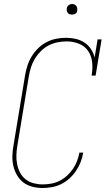

<svg xmlns="http://www.w3.org/2000/svg" viewBox="-20 -932 540 960"><path d="M193 8Q167 8 141.5 1.5Q116 -5 96.5 -20Q77 -35 64.5 -57Q52 -79 46.5 -103.5Q41 -128 42 -155Q43 -182 48 -208L105 -553Q109 -578 116.5 -602Q124 -626 137.5 -648.5Q151 -671 170 -690Q189 -709 212 -721Q235 -733 260 -738Q285 -743 310 -743Q335 -743 359 -737.5Q383 -732 402.5 -719Q422 -706 435 -686.5Q448 -667 453 -644L468 -735H488L458 -554H438Q444 -586 441 -618.5Q438 -651 421.5 -676Q405 -701 375.5 -713Q346 -725 314 -725Q291 -725 268 -720.5Q245 -716 223.5 -705Q202 -694 184.5 -676.5Q167 -659 154.5 -638.5Q142 -618 135 -595.5Q128 -573 124 -550L67 -205Q63 -182 62 -158Q61 -134 65.5 -111.5Q70 -89 80 -69.5Q90 -50 107.5 -36Q125 -22 147.5 -16Q170 -10 193 -10Q215 -10 236.5 -14Q258 -18 278 -28Q298 -38 315 -53.5Q332 -69 345 -88Q358 -107 365.5 -127.5Q373 -148 377 -169H396Q392 -145 383.5 -122.5Q375 -100 361 -79Q347 -58 328 -40.5Q309 -23 287 -12Q265 -1 241 3.5Q217 8 193 8ZM340 -859Q334 -859 328 -861Q322 -863 318.5 -868Q315 -873 314 -879Q313 -885 314 -891Q315 -896 317.5 -900Q320 -904 323.5 -906.5Q327 -909 331.5 -910.5Q336 -912 340 -912Q347 -912 352.5 -909.5Q358 -907 361.5 -902Q365 -897 366 -891Q367 -885 366 -879Q366 -874 363.5 -870Q361 -866 357 -863.5Q353 -861 349 -860Q345 -859 340 -859Z"/></svg>

Font: Iosevka Curly Slab ThObl
Style: Regular
Weight: 100
Italic angle: -9°
Monospace: yes
Designer: Belleve Invis
Foundry: Belleve Invis
Version: Version 11.0.0; ttfautohint (v1.8.3)